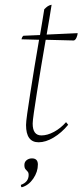

<svg xmlns="http://www.w3.org/2000/svg" viewBox="-20 -589 351 811"><path d="M143 12Q90 12 90 -61Q90 -74 95 -109.5Q100 -145 108 -196Q116 -247 125.5 -305.5Q135 -364 145 -421L71 -423Q73 -434 79 -438L149 -441Q154 -470 158.5 -497.5Q163 -525 167 -550Q175 -558 181.5 -562.5Q188 -567 198 -569Q194 -542 188.5 -510Q183 -478 177 -443L308 -449Q308 -442 303.5 -431Q299 -420 292 -418L173 -421Q163 -364 153.5 -306.5Q144 -249 136 -198.5Q128 -148 123 -113Q118 -78 118 -67Q118 -17 155 -17Q180 -17 208 -32Q236 -47 259 -73L268 -62Q240 -28 206.5 -8Q173 12 143 12ZM72 202Q68 200 68 192Q101 180 101 150Q101 140 96.5 135.5Q92 131 87.5 125.5Q83 120 83 108Q83 95 92.5 87.5Q102 80 115 80Q140 80 140 106Q140 137 120.5 165.5Q101 194 72 202Z"/></svg>

Font: Petrona Thin
Style: Italic
Weight: 100
Italic angle: -9°
Designer: Ringo R. Seeber
Foundry: Ringo R. Seeber
Version: Version 2.001; ttfautohint (v1.8.3)